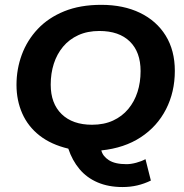

<svg xmlns="http://www.w3.org/2000/svg" viewBox="-20 -614 762 794"><path d="M486.6 159.5Q428.5 159.5 383.7 140.3Q338.8 121.1 308.6 85.1Q278.5 49 262.5 0.7Q191.5 -16.1 143.7 -53.4Q95.9 -90.8 72 -144.9Q48.2 -199 48.2 -263Q48.2 -328.2 70.2 -387.9Q92.2 -447.5 136.1 -494.1Q180 -540.7 245.7 -567.4Q311.3 -594 398.6 -594Q490.4 -594 558.8 -561Q627.2 -528 665.1 -466.8Q703 -405.5 703 -321Q703 -233.4 666.4 -162Q629.8 -90.7 561.9 -46.3Q494.1 -1.8 399 8Q405 32.2 430.4 48.5Q455.8 64.9 503.2 64.9Q521.5 64.9 543.3 59Q565.1 53.2 581.6 44.2L603.9 132.7Q576.5 146 547.9 152.7Q519.2 159.5 486.6 159.5ZM360.5 -98.1Q409.9 -98.1 447.5 -115.4Q485 -132.7 510.4 -163.2Q535.8 -193.7 548.6 -233.6Q561.4 -273.6 561.4 -319.9Q561.4 -398.9 516.9 -442.4Q472.3 -485.9 391.1 -485.9Q341.7 -485.9 303.9 -468.6Q266.1 -451.3 240.7 -420.8Q215.3 -390.3 202.5 -350.4Q189.7 -310.4 189.7 -264.1Q189.7 -185.9 235 -142Q280.3 -98.1 360.5 -98.1Z"/></svg>

Font: Rokkitt SemiBold
Style: Italic
Weight: 600
Italic angle: -9°
Designer: Vernon Adams
Foundry: Vernon Adams
Version: Version 3.103